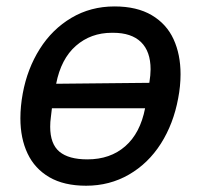

<svg xmlns="http://www.w3.org/2000/svg" viewBox="-20 -580 640 612"><path d="M45 -203Q45 -241 52.5 -282Q67 -361 106.8 -424Q146.5 -487 207.8 -523.2Q269 -559.5 345 -559.5Q416.5 -559.5 463.8 -531.5Q511 -503.5 533.2 -455Q555.5 -406.5 555.5 -343.5Q555.5 -306 548 -267Q533 -185.5 492.8 -122.2Q452.5 -59 391 -23.5Q329.5 12 254.5 12Q184 12 137.2 -15.2Q90.5 -42.5 67.8 -90.8Q45 -139 45 -203ZM442.5 -235H145.5L142 -205.5Q140 -191.5 140 -176Q140 -121 169.5 -96.5Q199 -72 258.5 -72Q331.5 -72 379.2 -113.8Q427 -155.5 442.5 -235ZM460 -359Q460 -416 429.5 -445.8Q399 -475.5 340.5 -475.5H336.5Q269.5 -475.5 222 -434Q174.5 -392.5 159 -313L456 -316Q460 -341 460 -359Z"/></svg>

Font: JuliaMono
Style: Italic
Weight: 400
Italic angle: -9°
Monospace: yes
Designer: cormullion
Foundry: corm
Version: Version 0.057; ttfautohint (v1.8.4)